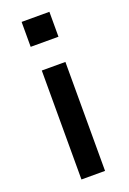

<svg xmlns="http://www.w3.org/2000/svg" viewBox="-140 -768 550 818"><g transform="rotate(-20 134.5 -359.0)"><path d="M71 -605V-718H197V-605ZM81 0V-494H188V0Z"/></g></svg>

Font: Nunito Sans 9pt SemiBold
Style: Regular
Weight: 600
Version: Version 3.101;gftools[0.9.27]